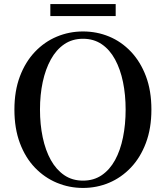

<svg xmlns="http://www.w3.org/2000/svg" viewBox="-20 -908 817 946"><path d="M228 -829V-888H550V-829ZM389 18Q321 18 260 -7.5Q199 -33 152 -82Q105 -131 78 -203Q51 -275 51 -368Q51 -460 78 -531.5Q105 -603 152 -652.5Q199 -702 260 -727.5Q321 -753 389 -753Q457 -753 517.5 -728Q578 -703 625 -653.5Q672 -604 699 -532.5Q726 -461 726 -368Q726 -276 699 -204Q672 -132 625 -82.5Q578 -33 517.5 -7.5Q457 18 389 18ZM389 -18Q442 -18 481.5 -45Q521 -72 547 -119.5Q573 -167 586 -231Q599 -295 599 -368Q599 -441 586 -504Q573 -567 547 -615Q521 -663 481.5 -690Q442 -717 389 -717Q336 -717 296.5 -690Q257 -663 230.5 -615Q204 -567 190.5 -504Q177 -441 177 -368Q177 -295 190.5 -231Q204 -167 230.5 -119.5Q257 -72 296.5 -45Q336 -18 389 -18Z"/></svg>

Font: Noto Serif TC SemiBold
Style: Regular
Weight: 600
Version: Version 2.002-H1;hotconv 1.1.0;makeotfexe 2.6.0